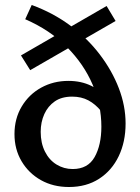

<svg xmlns="http://www.w3.org/2000/svg" viewBox="-20 -740 561 769"><path d="M256 9Q193 9 144 -18.5Q95 -46 66.5 -94Q38 -142 38 -203Q38 -265 67 -313.5Q96 -362 145 -389Q194 -416 254 -416Q305 -416 345 -396.5Q385 -377 409 -341L385 -295Q362 -323 334 -338Q306 -353 269 -353Q227 -353 199.5 -334Q172 -315 157.5 -283Q143 -251 143 -212Q143 -167 160 -133Q177 -99 206.5 -81Q236 -63 271 -63Q332 -63 359 -111Q386 -159 386 -233Q386 -319 351 -401Q316 -483 248 -551.5Q180 -620 81 -663L107 -720Q192 -689 261 -638Q330 -587 379.5 -522Q429 -457 456 -386.5Q483 -316 483 -245Q483 -172 455.5 -114.5Q428 -57 377 -24Q326 9 256 9ZM101 -459 64 -518 407 -716 443 -656Z"/></svg>

Font: Ysabeau Office SemiBold
Style: Regular
Weight: 600
Designer: Christian Thalmann (Catharsis Fonts)
Version: Version 2.001;gftools[0.9.30]; featfreeze: tnum,lnum,ss02